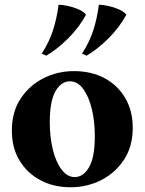

<svg xmlns="http://www.w3.org/2000/svg" viewBox="-20 -775 610 810"><path d="M292 -475Q365 -475 420.5 -445.5Q476 -416 508 -362Q540 -308 540 -236Q540 -157 503 -101Q466 -45 406.5 -15Q347 15 278 15Q206 15 150 -15Q94 -45 62 -98.5Q30 -152 30 -224Q30 -303 67 -359Q104 -415 163.5 -445Q223 -475 292 -475ZM295 -28Q332 -28 356 -70Q380 -112 380 -200Q380 -264 367 -316.5Q354 -369 330.5 -400.5Q307 -432 275 -432Q238 -432 214 -390Q190 -348 190 -260Q190 -196 203 -143.5Q216 -91 240 -59.5Q264 -28 295 -28ZM227 -755Q243 -755 266.5 -750Q290 -745 311.5 -735.5Q333 -726 343 -713Q315 -661 269.5 -615Q224 -569 175 -540L156 -549Q187 -596 203.5 -647Q220 -698 227 -755ZM397 -755Q413 -755 436.5 -750Q460 -745 481.5 -735.5Q503 -726 513 -713Q485 -661 439.5 -615Q394 -569 345 -540L326 -549Q357 -596 373.5 -647Q390 -698 397 -755Z"/></svg>

Font: Bona Nova
Style: Bold
Weight: 700
Designer: Mateusz Machalski
Foundry: Capitalics
Version: Version 4.001; ttfautohint (v1.8.3)